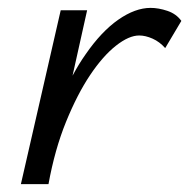

<svg xmlns="http://www.w3.org/2000/svg" viewBox="-20 -467 480 487"><path d="M33 0 134 -441H201L164 -275Q180 -305 197 -329Q237 -387 280 -417Q323 -447 362 -447Q382 -447 404.5 -439.5Q427 -432 440 -414L399 -345Q385 -361 367 -369Q349 -377 333 -377Q307 -377 274 -351Q241 -325 208.5 -276.5Q176 -228 147.5 -158Q119 -88 103 0Z"/></svg>

Font: Isabella Sans
Style: Italic
Weight: 400
Italic angle: -12°
Designer: Christian Thalmann (Catharsis Fonts), Cristiano Sobral
Foundry: The Isabella Sans Project Authors
Version: Version 2.026; ttfautohint (v1.8.4.7-5d5b-dirty)